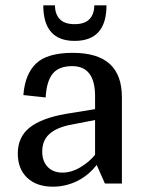

<svg xmlns="http://www.w3.org/2000/svg" viewBox="-20 -691 551 723"><path d="M47 -113Q47 -175 91.5 -210.5Q136 -246 227 -262L338 -280V-329Q338 -442 252 -442Q201 -442 178 -413Q155 -384 152 -324L68 -333Q74 -412 116 -452Q158 -492 254 -492Q347 -492 393 -450.5Q439 -409 439 -325V0H375L344 -70Q313 -30 270 -9Q227 12 179 12Q118 12 82.5 -21.5Q47 -55 47 -113ZM338 -108V-239L240 -220Q190 -209 164.5 -185Q139 -161 139 -120Q139 -84 159.5 -62.5Q180 -41 215 -41Q249 -41 282.5 -61Q316 -81 338 -108ZM261 -537Q143 -537 143 -671H187Q187 -638 205 -619Q223 -600 261 -600Q299 -600 317 -619Q335 -638 335 -671H381Q381 -537 261 -537Z"/></svg>

Font: Arya
Style: Regular
Weight: 400
Designer: Eduardo Rodriguez Tunni, Modular Infotech
Foundry: Eduardo Rodriguez Tunni, Modular Infotech
Version: Version 1.002